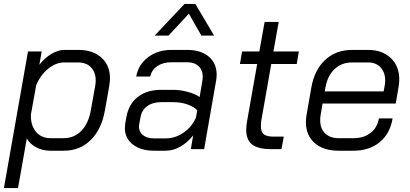

<svg xmlns="http://www.w3.org/2000/svg" viewBox="-23 -762 2095 981"><path d="M120 -499H190L178 -431Q205 -466 239.5 -486.5Q274 -507 305 -507H377Q452 -507 495.5 -467.5Q539 -428 539 -361Q539 -349 535 -321L513 -198Q496 -101 440.5 -46.5Q385 8 304 8H232Q194 8 161.5 -9.5Q129 -27 114 -55L69 199H-3ZM302 -56Q356 -56 392.5 -93.5Q429 -131 441 -198L463 -321Q466 -336 466 -350Q466 -393 442 -418Q418 -443 375 -443H305Q263 -443 223.5 -411Q184 -379 162 -327L135 -177Q133 -122 160.5 -89Q188 -56 236 -56Z M615 -108Q615 -116 617 -132L623 -165Q635 -231 681.5 -267Q728 -303 800 -303H864Q897 -303 936.5 -292.5Q976 -282 997 -266L1011 -349Q1013 -363 1013 -369Q1013 -404 991.5 -424Q970 -444 933 -444H853Q810 -444 780.5 -424Q751 -404 745 -371H673Q684 -432 733.5 -469.5Q783 -507 853 -507H933Q1003 -507 1043.5 -473Q1084 -439 1084 -380Q1084 -366 1081 -349L1020 0H952L964 -70Q934 -33 898 -12.5Q862 8 823 8H763Q697 8 656 -23.5Q615 -55 615 -108ZM825 -55Q872 -55 914.5 -84Q957 -113 978 -161L985 -198Q968 -217 934.5 -228.5Q901 -240 864 -240H800Q757 -240 729.5 -220Q702 -200 695 -164L689 -132Q687 -120 687 -116Q687 -88 707.5 -71.5Q728 -55 763 -55ZM920 -742H975L1071 -580H1006L942 -692L838 -580H767Z M1235 -99Q1235 -118 1240 -146L1291 -435H1203L1214 -499H1302L1329 -650H1401L1374 -499H1504L1493 -435H1363L1312 -146Q1310 -136 1310 -118Q1310 -88 1324.5 -76Q1339 -64 1374 -64H1427L1415 0H1362Q1296 0 1265.5 -23.5Q1235 -47 1235 -99Z M1540 -137Q1540 -155 1543 -173L1568 -316Q1584 -406 1639 -456.5Q1694 -507 1776 -507H1858Q1929 -507 1973 -466Q2017 -425 2017 -357Q2017 -339 2014 -321L1999 -233H1625L1615 -173Q1613 -164 1613 -147Q1613 -105 1638 -80.5Q1663 -56 1707 -56H1783Q1836 -56 1870.5 -83Q1905 -110 1913 -157H1983Q1970 -79 1917 -35.5Q1864 8 1783 8H1707Q1629 8 1584.5 -31.5Q1540 -71 1540 -137ZM1937 -295 1942 -321Q1945 -336 1945 -351Q1945 -392 1921.5 -417.5Q1898 -443 1858 -443H1776Q1723 -443 1687 -409.5Q1651 -376 1640 -316L1636 -295Z"/></svg>

Font: Bai Jamjuree
Style: Italic
Weight: 400
Italic angle: -10°
Version: Version 1.000; ttfautohint (v1.6)